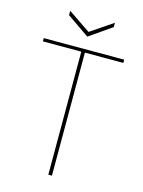

<svg xmlns="http://www.w3.org/2000/svg" viewBox="-129 -953 766 1028"><g transform="rotate(15 253.5 -439.0)"><path d="M243 0V-682H30V-700H476V-682H263V0ZM253 -768 129 -854V-878L253 -794L377 -878V-854Z"/></g></svg>

Font: DM Sans 17pt Thin
Style: Regular
Weight: 250
Version: Version 4.004;gftools[0.9.30]